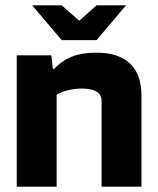

<svg xmlns="http://www.w3.org/2000/svg" viewBox="-20 -702 593 722"><path d="M43 0ZM193 0H43V-494H173L179 -442H182Q214 -475 251.5 -489.5Q289 -504 342 -504Q426 -504 469 -463Q512 -422 512 -342V0H362V-322Q362 -345 343.5 -357Q325 -369 289 -369Q262 -369 237 -363Q212 -357 193 -346ZM101 -682H212L278 -624L343 -682H454L343 -551H212Z"/></svg>

Font: Blinker
Style: Bold
Weight: 700
Designer: Juergen Huber
Foundry: supertype
Version: Version 1.015;PS 1.15;hotconv 1.0.88;makeotf.lib2.5.647800; 